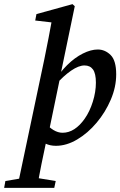

<svg xmlns="http://www.w3.org/2000/svg" viewBox="-77 -692 581 927"><path d="M6 215 137 -406Q148 -461 157.5 -509Q167 -557 175 -603L205 -580L93 -593L99 -624L273 -672L284 -662L215 -330L213 -317L154 -32L148 -18Q135 42 123.5 99Q112 156 102 215ZM99 -35 137 -104Q181 -51 225 -51Q255 -51 282 -68.5Q309 -86 332 -119Q356 -153 371 -200.5Q386 -248 386 -293Q386 -337 372 -356.5Q358 -376 331 -376Q303 -376 266.5 -351Q230 -326 191 -282L183 -294Q211 -342 247.5 -378Q284 -414 323 -433.5Q362 -453 395 -453Q430 -453 457 -426.5Q484 -400 484 -333Q484 -272 458 -211Q432 -150 389.5 -99.5Q347 -49 295.5 -18.5Q244 12 193 12Q165 12 143 1.5Q121 -9 99 -35ZM55 164H82L192 182L185 215H-57L-51 182Z"/></svg>

Font: Lisu Bosa
Style: Bold Italic
Weight: 700
Italic angle: -19°
Designer: David Morse, Annie Olsen, Victor Gaultney, Frank Grießhammer (Latin)
Foundry: SIL International
Version: Version 2.000